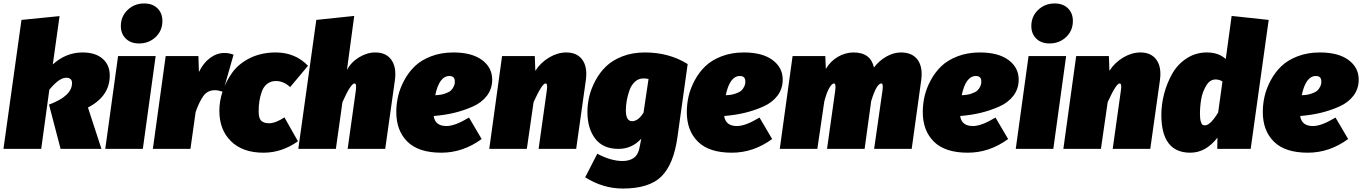

<svg xmlns="http://www.w3.org/2000/svg" viewBox="-29 -860 7868 1109"><path d="M315 -767 276 -488Q352 -557 448 -557Q522 -557 563.5 -521Q605 -485 605 -424Q605 -304 479 -239L557 0H321L254 -256Q387 -305 387 -380Q387 -411 353 -411Q313 -411 256 -342L209 0H-9L95 -745Z M774 -609Q726 -609 697.5 -637Q669 -665 669 -710Q669 -765 708 -802.5Q747 -840 804 -840Q852 -840 880.5 -812Q909 -784 909 -739Q909 -683 870 -646Q831 -609 774 -609ZM870 -536 796 0H579L653 -536Z M1267 -554Q1296 -554 1320 -544L1259 -330Q1232 -339 1212 -339Q1170 -339 1146 -306Q1122 -273 1101 -213L1071 0H854L928 -536H1117L1120 -444Q1145 -496 1184 -525Q1223 -554 1267 -554Z M1564 -557Q1676 -557 1750 -480L1647 -357Q1609 -392 1565 -392Q1535 -392 1514 -375.5Q1493 -359 1483 -330.5Q1473 -302 1469 -274.5Q1465 -247 1465 -216Q1465 -176 1480.5 -162Q1496 -148 1525 -148Q1562 -148 1614 -182L1692 -44Q1599 22 1493 22Q1373 22 1305.5 -44Q1238 -110 1238 -220Q1238 -275 1256.5 -331.5Q1275 -388 1312 -440Q1349 -492 1414.5 -524.5Q1480 -557 1564 -557Z M2139 -557Q2201 -557 2231.5 -514.5Q2262 -472 2252 -397L2196 0H1979L2026 -335Q2032 -378 2019 -378Q1997 -378 1949 -270L1911 0H1694L1798 -745L2017 -768L1975 -456Q1999 -501 2045 -529Q2091 -557 2139 -557Z M2814 -400Q2814 -347 2783.5 -307Q2753 -267 2700.5 -244Q2648 -221 2593.5 -208Q2539 -195 2476 -190Q2484 -132 2550 -132Q2599 -132 2680 -181L2753 -57Q2645 22 2520 22Q2389 22 2324.5 -41.5Q2260 -105 2260 -213Q2260 -259 2270.5 -304.5Q2281 -350 2306 -396.5Q2331 -443 2367.5 -478Q2404 -513 2461.5 -535Q2519 -557 2590 -557Q2696 -557 2755 -513.5Q2814 -470 2814 -400ZM2485 -310Q2517 -311 2540.5 -319Q2564 -327 2574.5 -336.5Q2585 -346 2591 -359Q2597 -372 2597.5 -377.5Q2598 -383 2598 -390Q2598 -421 2567 -421Q2508 -421 2485 -310Z M3242 -557Q3304 -557 3334.5 -515Q3365 -473 3355 -398L3299 0H3082L3129 -335Q3136 -378 3122 -378Q3102 -378 3053 -270L3014 0H2797L2871 -536H3060L3063 -451Q3094 -499 3143 -528Q3192 -557 3242 -557Z M3696 -557Q3836 -557 3943 -490L3884 -68Q3862 89 3791.5 159Q3721 229 3568 229Q3454 229 3351 164L3421 28Q3500 70 3567 70Q3608 70 3634 50.5Q3660 31 3668 -23L3675 -59Q3621 0 3543 0Q3455 0 3409.5 -58.5Q3364 -117 3364 -214Q3364 -258 3374.5 -302.5Q3385 -347 3409.5 -393.5Q3434 -440 3471 -476Q3508 -512 3566 -534.5Q3624 -557 3696 -557ZM3687 -407Q3659 -407 3638 -387.5Q3617 -368 3606.5 -337.5Q3596 -307 3591 -278.5Q3586 -250 3586 -223Q3586 -160 3622 -160Q3657 -160 3688 -209L3717 -404Q3700 -407 3687 -407Z M4492 -400Q4492 -347 4461.5 -307Q4431 -267 4378.5 -244Q4326 -221 4271.5 -208Q4217 -195 4154 -190Q4162 -132 4228 -132Q4277 -132 4358 -181L4431 -57Q4323 22 4198 22Q4067 22 4002.5 -41.5Q3938 -105 3938 -213Q3938 -259 3948.5 -304.5Q3959 -350 3984 -396.5Q4009 -443 4045.5 -478Q4082 -513 4139.5 -535Q4197 -557 4268 -557Q4374 -557 4433 -513.5Q4492 -470 4492 -400ZM4163 -310Q4195 -311 4218.5 -319Q4242 -327 4252.5 -336.5Q4263 -346 4269 -359Q4275 -372 4275.5 -377.5Q4276 -383 4276 -390Q4276 -421 4245 -421Q4186 -421 4163 -310Z M5175 -557Q5240 -557 5271 -515Q5302 -473 5292 -397L5237 0H5020L5068 -335Q5074 -378 5062 -378Q5034 -378 5003 -276L4965 0H4748L4795 -335Q4801 -378 4788 -378Q4776 -378 4760.5 -351Q4745 -324 4732 -273L4692 0H4475L4549 -536H4738L4741 -462Q4768 -507 4811 -532Q4854 -557 4901 -557Q5000 -557 5019 -470Q5049 -510 5091 -533.5Q5133 -557 5175 -557Z M5855 -400Q5855 -347 5824.5 -307Q5794 -267 5741.5 -244Q5689 -221 5634.5 -208Q5580 -195 5517 -190Q5525 -132 5591 -132Q5640 -132 5721 -181L5794 -57Q5686 22 5561 22Q5430 22 5365.5 -41.5Q5301 -105 5301 -213Q5301 -259 5311.5 -304.5Q5322 -350 5347 -396.5Q5372 -443 5408.5 -478Q5445 -513 5502.5 -535Q5560 -557 5631 -557Q5737 -557 5796 -513.5Q5855 -470 5855 -400ZM5526 -310Q5558 -311 5581.5 -319Q5605 -327 5615.5 -336.5Q5626 -346 5632 -359Q5638 -372 5638.5 -377.5Q5639 -383 5639 -390Q5639 -421 5608 -421Q5549 -421 5526 -310Z M6033 -609Q5985 -609 5956.5 -637Q5928 -665 5928 -710Q5928 -765 5967 -802.5Q6006 -840 6063 -840Q6111 -840 6139.5 -812Q6168 -784 6168 -739Q6168 -683 6129 -646Q6090 -609 6033 -609ZM6129 -536 6055 0H5838L5912 -536Z M6558 -557Q6620 -557 6650.5 -515Q6681 -473 6671 -398L6615 0H6398L6445 -335Q6452 -378 6438 -378Q6418 -378 6369 -270L6330 0H6113L6187 -536H6376L6379 -451Q6410 -499 6459 -528Q6508 -557 6558 -557Z M7085 -768 7299 -745 7195 0H7002L7003 -65Q6936 22 6846 22Q6679 22 6679 -197Q6679 -257 6695 -318Q6711 -379 6741.5 -433.5Q6772 -488 6824.5 -522.5Q6877 -557 6942 -557Q7010 -557 7051 -519ZM6992 -401Q6959 -401 6937.5 -364.5Q6916 -328 6909 -286Q6902 -244 6902 -201Q6902 -173 6907 -157.5Q6912 -142 6917.5 -139Q6923 -136 6931 -136Q6962 -136 7007 -210L7032 -389Q7015 -401 6992 -401Z M7819 -400Q7819 -347 7788.5 -307Q7758 -267 7705.5 -244Q7653 -221 7598.5 -208Q7544 -195 7481 -190Q7489 -132 7555 -132Q7604 -132 7685 -181L7758 -57Q7650 22 7525 22Q7394 22 7329.5 -41.5Q7265 -105 7265 -213Q7265 -259 7275.5 -304.5Q7286 -350 7311 -396.5Q7336 -443 7372.5 -478Q7409 -513 7466.5 -535Q7524 -557 7595 -557Q7701 -557 7760 -513.5Q7819 -470 7819 -400ZM7490 -310Q7522 -311 7545.5 -319Q7569 -327 7579.5 -336.5Q7590 -346 7596 -359Q7602 -372 7602.5 -377.5Q7603 -383 7603 -390Q7603 -421 7572 -421Q7513 -421 7490 -310Z"/></svg>

Font: Fira Sans Ultra
Style: Italic
Weight: 950
Italic angle: -8°
Designer: Carrois Corporate & Edenspiekermann AG
Foundry: Carrois Corporate GbR & Edenspiekermann AG
Version: Version 4.203;PS 004.203;hotconv 1.0.88;makeotf.lib2.5.64775